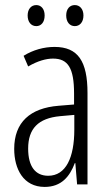

<svg xmlns="http://www.w3.org/2000/svg" viewBox="-20 -727 431 757"><path d="M89 -666C89 -640 103 -624 123 -624C142 -624 156 -639 156 -666C156 -692 142 -707 123 -707C103 -707 89 -691 89 -666ZM241 -666C241 -640 255 -624 275 -624C294 -624 309 -639 309 -666C309 -692 294 -707 275 -707C255 -707 241 -692 241 -666ZM195 -542C153 -542 110 -530 73 -507L91 -465C129 -487 162 -496 189 -496C248 -496 272 -459 272 -358V-315L211 -310C99 -301 36 -245 36 -140C36 -61 72 10 156 10C222 10 255 -31 275 -84H277L284 0H325V-360C325 -485 288 -542 195 -542ZM217 -269 273 -274V-216C273 -106 240 -34 170 -34C120 -34 91 -70 91 -141C91 -220 131 -261 217 -269Z"/></svg>

Font: Noto Sans Lao ExtraCondensed Light
Style: Regular
Weight: 300
Width: 2
Designer: Monotype Design Team
Foundry: Monotype Imaging Inc.
Version: Version 2.003